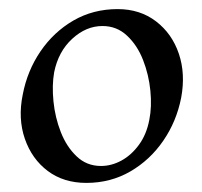

<svg xmlns="http://www.w3.org/2000/svg" viewBox="-20 -686 443 422"><path d="M169.8 -284Q120 -284 85 -310.2Q50 -336.5 34.6 -381Q19.2 -425.5 30 -478.2Q40 -530.5 68.9 -573Q97.8 -615.5 141.2 -640.8Q184.8 -666 238.5 -666Q287.8 -666 323 -639Q358.2 -612 373.1 -567.9Q388 -523.8 378.2 -471.2Q368 -419.2 339 -376.9Q310 -334.5 266.5 -309.2Q223 -284 169.8 -284ZM202 -321.2Q225 -321.2 246.9 -333.1Q268.8 -345 285.5 -367.9Q302.2 -390.8 308.2 -422.8Q314 -451.5 310.5 -486.8Q307 -522 294.4 -554.2Q281.8 -586.5 259.2 -607.6Q236.8 -628.8 205.2 -628.8Q169.2 -628.8 138.8 -600.8Q108.2 -572.8 99 -527Q94 -498.5 97.5 -463.2Q101 -428 113.6 -395.8Q126.2 -363.5 148.4 -342.4Q170.5 -321.2 202 -321.2Z"/></svg>

Font: Young Serif Light
Style: Italic
Weight: 300
Italic angle: -10.979°
Designer: Bastien Sozeau
Foundry: NBR — Bastien Sozeau
Version: Version 5.001